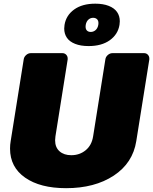

<svg xmlns="http://www.w3.org/2000/svg" viewBox="-20 -982 812 1019"><path d="M322.5 -850Q330.8 -900.8 373.8 -931.7Q416.7 -962.5 485.8 -962.5Q527.5 -962.5 557.1 -950.8Q586.7 -939.2 601.2 -918.3Q615.8 -897.5 615.8 -869.2Q615.8 -863.3 614.2 -850Q605.8 -799.2 562.5 -768.3Q519.2 -737.5 450 -737.5Q408.3 -737.5 378.8 -749.2Q349.2 -760.8 335 -781.7Q320.8 -802.5 320.8 -830.8Q320.8 -836.7 322.5 -850ZM435 -850Q434.2 -846.7 434.2 -840.8Q434.2 -826.7 441.7 -819.6Q449.2 -812.5 461.7 -812.5Q475.8 -812.5 487.1 -822.1Q498.3 -831.7 501.7 -850Q502.5 -853.3 502.5 -859.2Q502.5 -873.3 494.6 -880.4Q486.7 -887.5 474.2 -887.5Q460 -887.5 449.2 -877.9Q438.3 -868.3 435 -850ZM33.3 -193.3Q33.3 -214.2 36.7 -233.3L105.8 -666.7Q107.5 -680 118.8 -690Q130 -700 144.2 -700H310.8Q323.3 -700 331.2 -691.7Q339.2 -683.3 339.2 -671.7V-666.7L274.2 -258.3Q272.5 -243.3 272.5 -237.5Q272.5 -200 295.8 -179.2Q319.2 -158.3 358.3 -158.3Q402.5 -158.3 434.6 -184.6Q466.7 -210.8 474.2 -258.3L539.2 -666.7Q540.8 -680 552.1 -690Q563.3 -700 577.5 -700H744.2Q756.7 -700 764.6 -691.7Q772.5 -683.3 772.5 -671.7V-666.7L703.3 -233.3Q685 -116.7 583.8 -50Q482.5 16.7 330.8 16.7Q193.3 16.7 113.3 -39.2Q33.3 -95 33.3 -193.3Z"/></svg>

Font: BoonTook Mon
Style: Italic
Weight: 400
Italic angle: -9°
Designer: Sungsit Sawaiwan
Foundry: FontUni
Version: Version 3.0